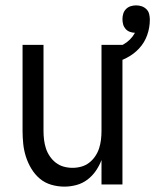

<svg xmlns="http://www.w3.org/2000/svg" viewBox="-20 -687 578 715"><path d="M220 8Q195 8 171 1Q147 -6 128.5 -21.5Q110 -37 97 -58.5Q84 -80 76.5 -103.5Q69 -127 66.5 -151.5Q64 -176 64 -200V-520H142V-200Q142 -183 144 -166.5Q146 -150 151 -134.5Q156 -119 165.5 -105Q175 -91 188 -81Q201 -71 217 -66.5Q233 -62 250 -62Q267 -62 283 -66.5Q299 -71 312 -81Q325 -91 334.5 -105Q344 -119 349 -134.5Q354 -150 356 -166.5Q358 -183 358 -200V-520H436V0H358V-91Q350 -70 337 -51Q324 -32 305.5 -18Q287 -4 264.5 2Q242 8 220 8ZM397 -450 382 -499Q397 -503 411.5 -508.5Q426 -514 439.5 -521.5Q453 -529 464 -540Q475 -551 482 -564V-565Q473 -565 463.5 -568.5Q454 -572 447.5 -579.5Q441 -587 438.5 -596.5Q436 -606 436 -616Q436 -626 439 -636Q442 -646 449.5 -653.5Q457 -661 467 -664Q477 -667 487 -667Q498 -667 508 -663.5Q518 -660 525.5 -652.5Q533 -645 535.5 -634.5Q538 -624 538 -614Q538 -584 528 -556Q518 -528 498 -506.5Q478 -485 451.5 -471.5Q425 -458 397 -450Z"/></svg>

Font: Iosevka NFM
Style: Regular
Weight: 400
Monospace: yes
Designer: Belleve Invis
Foundry: Belleve Invis
Version: Version 29.0.4; ttfautohint (v1.8.4);Nerd Fonts 3.3.0